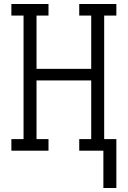

<svg xmlns="http://www.w3.org/2000/svg" viewBox="-20 -755 640 962"><path d="M563 187H498V0H377V-58H437V-352H163V-58H223V0H37V-58H98V-677H37V-735H223V-677H163V-410H437V-677H377V-735H563V-677H502V-58H563Z"/></svg>

Font: Iosevka Etoile Light
Style: Regular
Weight: 300
Designer: Belleve Invis
Foundry: Belleve Invis
Version: Version 25.0.1; ttfautohint (v1.8.4)